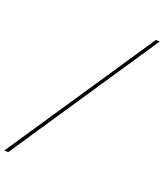

<svg xmlns="http://www.w3.org/2000/svg" viewBox="-195 -889 980 1147"><g transform="rotate(20 295.0 -315.0)"><path d="M-30.5 150 594.5 -780.5H620L-4.5 150Z"/></g></svg>

Font: Bodoni Moda SC 11pt
Style: Italic
Weight: 400
Italic angle: -13°
Version: Version 2.005